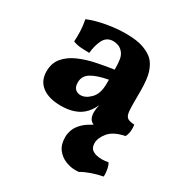

<svg xmlns="http://www.w3.org/2000/svg" viewBox="-169 -589 903 959"><g transform="rotate(30 283.0 -109.5)"><path d="M373 9Q354 2 346 -12Q338 -26 338 -49Q338 -68 344 -92Q326 -52 298 -29Q254 7 178 7Q109 7 70 -22.5Q31 -52 31 -107Q31 -155 58 -186.5Q85 -218 128.5 -237Q172 -256 223 -266.5Q274 -277 322 -284Q322 -320 318 -343Q314 -366 300 -381Q288 -394 274 -399Q260 -404 246 -404Q208 -404 191 -371Q174 -338 170 -293Q141 -293 118 -295Q95 -297 76 -305Q78 -332 77 -363Q76 -394 69 -429Q112 -447 170 -457.5Q228 -468 281 -468Q347 -468 385 -453.5Q423 -439 442 -420Q462 -400 474.5 -363.5Q487 -327 487 -256V-179Q487 -144 491 -126.5Q495 -109 507.5 -102.5Q520 -96 544 -95Q547 -76 545 -58Q543 -40 535 -24Q494 -23 452 -15Q410 -7 373 9ZM237 -88Q266 -88 294 -116.5Q322 -145 322 -203V-226Q258 -214 226 -194Q194 -174 194 -137Q194 -111 206.5 -99.5Q219 -88 237 -88ZM507 -39 535 -24Q471 -11 444.5 21.5Q418 54 418 84Q418 112 437.5 124Q457 136 490 136Q510 136 526 132Q534 142 538.5 165.5Q543 189 541 206Q509 212 477.5 223Q446 234 422 248Q415 249 411 249Q407 249 400 249Q374 249 345 237.5Q316 226 296 200Q276 174 276 131Q276 111 284 88.5Q292 66 315.5 43Q339 20 385 -1Q431 -22 507 -39Z"/></g></svg>

Font: Vollkorn ExtraBold
Style: Regular
Weight: 800
Designer: Friedrich Althausen
Foundry: Friedrich Althausen
Version: Version 5.000; ttfautohint (v1.8.3)